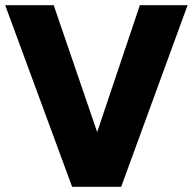

<svg xmlns="http://www.w3.org/2000/svg" viewBox="-24 -720 743 740"><path d="M254 0 -4 -700H183L350.5 -211L515 -700H699L443 0Z"/></svg>

Font: Geologica
Style: Bold
Weight: 700
Designer: Sindre Bremnes, Frode Helland
Foundry: Monokrom Skriftforlag AS
Version: Version 1.010; ttfautohint (v1.8.4.7-5d5b);gftools[0.9.28]